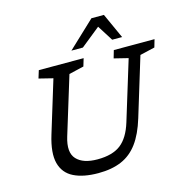

<svg xmlns="http://www.w3.org/2000/svg" viewBox="-131 -1061 1174 1198"><g transform="rotate(-15 456.0 -462.5)"><path d="M228.5 -261Q199 -164.5 240.8 -119.5Q282.5 -74.5 375.5 -74.5Q472.5 -74.5 526 -116Q579.5 -157.5 608 -251L725.5 -634.5L634.5 -657L649 -707H912L897.5 -657L801.5 -634.5L686 -256Q657 -160.5 613.8 -102Q570.5 -43.5 508 -16.8Q445.5 10 358.5 10Q261.5 10 199.8 -20.8Q138 -51.5 120.2 -119.2Q102.5 -187 136.5 -298L239.5 -634.5L149 -657L164.5 -707H454L439 -657L343 -634.5ZM392.5 -772 565.5 -935H646L720 -772H656L592 -873L466.5 -772Z"/></g></svg>

Font: Newsreader Caption
Style: Italic
Weight: 400
Italic angle: -17°
Designer: Hugues Gentile
Foundry: Production Type
Version: Version 1.001